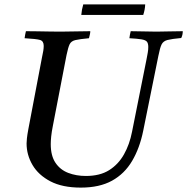

<svg xmlns="http://www.w3.org/2000/svg" viewBox="-20 -843 852 874"><path d="M348 11Q264 11 209.5 -17.5Q155 -46 128 -92Q101 -138 101 -190Q101 -198 102.5 -213Q104 -228 109 -255L171 -581Q175 -599 177 -611.5Q179 -624 179 -634Q179 -656 162.5 -661Q146 -666 92 -669Q94 -685 98 -701Q118 -701 147.5 -700.5Q177 -700 207 -699.5Q237 -699 255 -699Q282 -699 322 -700Q362 -701 391 -701Q391 -694 389 -685.5Q387 -677 385 -669Q342 -665 323 -660.5Q304 -656 297 -641.5Q290 -627 283 -593L221 -272Q215 -242 213 -221.5Q211 -201 211 -187Q211 -134 232.5 -102Q254 -70 290.5 -56Q327 -42 371 -42Q435 -42 477 -68.5Q519 -95 544.5 -140.5Q570 -186 581 -243L647 -573Q650 -589 652.5 -602.5Q655 -616 655 -629Q655 -646 648.5 -653.5Q642 -661 623.5 -664Q605 -667 569 -669Q571 -685 575 -701Q598 -701 634 -700Q670 -699 692 -699Q714 -699 748 -700Q782 -701 812 -701Q812 -684 805 -670Q762 -666 742.5 -661Q723 -656 715.5 -640.5Q708 -625 701 -589L632 -248Q616 -169 581.5 -110.5Q547 -52 490 -20.5Q433 11 348 11ZM359 -823H641Q640 -799 632 -775H350Q352 -799 359 -823Z"/></svg>

Font: Tiro Devanagari Hindi
Style: Italic
Weight: 400
Italic angle: -11°
Designer: Devanagari: John Hudson & Fiona Ross, assisted by Paul Hanslow. Latin: John Hudson with Paul Hanslow, assisted by Kaja S
Foundry: Tiro Typeworks Ltd.
Version: Version 1.52